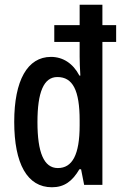

<svg xmlns="http://www.w3.org/2000/svg" viewBox="-20 -780 513 810"><path d="M199 10C251 10 285 -15 315 -66H322L335 0H412V-603H470V-674H412V-760H316V-674H209V-603H316V-540C316 -520 317 -493 319 -461H315C288 -513 245 -540 195 -540C96 -540 40 -441 40 -266C40 -89 95 10 199 10ZM224 -71C165 -71 138 -137 138 -265C138 -390 164 -455 222 -455C287 -455 316 -399 316 -272V-251C316 -127 285 -71 224 -71Z"/></svg>

Font: Noto Sans Armenian ExtraCondensed Medium
Style: Regular
Weight: 500
Width: 2
Designer: Monotype Design Team
Foundry: Monotype Imaging Inc.
Version: Version 2.008